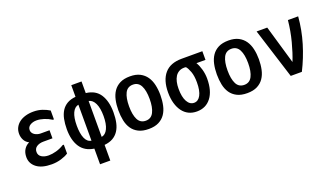

<svg xmlns="http://www.w3.org/2000/svg" viewBox="-72 -1163 3145 1832"><g transform="rotate(-20 1500.0 -247.5)"><path d="M59 -150Q59 -196 79.5 -228Q100 -260 133 -274Q101 -290 85.5 -319.5Q70 -349 70 -383Q70 -418 84.5 -446Q99 -474 125 -494Q151 -514 188 -525Q225 -536 270 -536Q318 -536 359 -522Q400 -508 430 -489V-399H419Q383 -422 343.5 -434.5Q304 -447 270 -447Q232 -447 204.5 -430Q177 -413 177 -381Q177 -366 185 -353.5Q193 -341 205.5 -333Q218 -325 233.5 -320.5Q249 -316 265 -316H355V-234H263Q222 -234 194.5 -216Q167 -198 167 -163Q167 -129 195.5 -111Q224 -93 267 -93Q302 -93 344 -104.5Q386 -116 424 -140H436V-50Q408 -31 362 -17Q316 -3 265 -3Q165 -3 112 -44Q59 -85 59 -150Z M697 -5Q603 -19 558 -87.5Q513 -156 513 -268Q513 -324 522.5 -370.5Q532 -417 553.5 -451Q575 -485 610 -505.5Q645 -526 697 -531V-649H801V-531Q898 -520 942.5 -450Q987 -380 987 -268Q987 -210 977 -164Q967 -118 944.5 -84Q922 -50 887 -30Q852 -10 801 -5V154H697ZM886 -268Q886 -348 863.5 -395.5Q841 -443 801 -451V-86Q841 -93 863.5 -140Q886 -187 886 -268ZM614 -268Q614 -188 634.5 -140Q655 -92 697 -85V-451Q657 -443 635.5 -396.5Q614 -350 614 -268Z M1251 -3Q1189 -3 1147.5 -24Q1106 -45 1081.5 -81Q1057 -117 1047 -165.5Q1037 -214 1037 -270Q1037 -326 1047.5 -374.5Q1058 -423 1082.5 -459Q1107 -495 1148 -516Q1189 -537 1251 -537Q1311 -537 1351.5 -516Q1392 -495 1417 -459Q1442 -423 1453 -374Q1464 -325 1464 -270Q1464 -214 1453.5 -165.5Q1443 -117 1418.5 -81Q1394 -45 1353 -24Q1312 -3 1251 -3ZM1251 -87Q1305 -87 1330 -136Q1355 -185 1355 -270Q1355 -356 1330 -404.5Q1305 -453 1251 -453Q1195 -453 1170.5 -404.5Q1146 -356 1146 -270Q1146 -185 1170.5 -136Q1195 -87 1251 -87Z M1541 -267Q1541 -391 1599 -458.5Q1657 -526 1773 -526H1983V-438H1891Q1911 -406 1924 -359.5Q1937 -313 1937 -265Q1937 -141 1884 -72Q1831 -3 1739 -3Q1693 -3 1656.5 -21Q1620 -39 1594.5 -73.5Q1569 -108 1555 -156.5Q1541 -205 1541 -267ZM1833 -265Q1833 -331 1817 -374.5Q1801 -418 1784 -436Q1779 -437 1775 -437.5Q1771 -438 1768 -438Q1736 -438 1713 -425Q1690 -412 1675.5 -389Q1661 -366 1654 -334.5Q1647 -303 1647 -266Q1647 -182 1673 -136Q1699 -90 1742 -90Q1784 -90 1808.5 -135Q1833 -180 1833 -265Z M2251 -3Q2189 -3 2147.5 -24Q2106 -45 2081.5 -81Q2057 -117 2047 -165.5Q2037 -214 2037 -270Q2037 -326 2047.5 -374.5Q2058 -423 2082.5 -459Q2107 -495 2148 -516Q2189 -537 2251 -537Q2311 -537 2351.5 -516Q2392 -495 2417 -459Q2442 -423 2453 -374Q2464 -325 2464 -270Q2464 -214 2453.5 -165.5Q2443 -117 2418.5 -81Q2394 -45 2353 -24Q2312 -3 2251 -3ZM2251 -87Q2305 -87 2330 -136Q2355 -185 2355 -270Q2355 -356 2330 -404.5Q2305 -453 2251 -453Q2195 -453 2170.5 -404.5Q2146 -356 2146 -270Q2146 -185 2170.5 -136Q2195 -87 2251 -87Z M2534 -526H2642L2756 -135Q2788 -215 2814.5 -316Q2841 -417 2852 -526H2956Q2945 -391 2906.5 -263Q2868 -135 2808 -16H2695Z"/></g></svg>

Font: D2Coding
Style: Bold
Weight: 700
Monospace: yes
Designer: Yong-Rak Park; Jeong-Hwan Yoon; Sang-Min Lee;
Foundry: NHN Corporation
Version: Version 1.3.2; Build 20180524